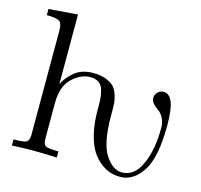

<svg xmlns="http://www.w3.org/2000/svg" viewBox="-103 -807 973 929"><g transform="rotate(15 383.5 -342.0)"><path d="M31 0V-31H41Q83 -31 95.5 -38.5Q108 -46 109 -71V-596Q109 -632 96.5 -641.5Q84 -651 45 -653H31V-684L176 -695V-346Q192 -381 228 -411Q264 -441 321 -441Q359 -441 386.5 -430Q414 -419 427 -404.5Q440 -390 447.5 -365.5Q455 -341 456 -326.5Q457 -312 457 -289V-258Q458 -125 495 -68.5Q532 -12 578 -12Q640 -12 673.5 -85.5Q707 -159 707 -269Q707 -298 695.5 -319Q684 -340 669.5 -349.5Q655 -359 643.5 -372Q632 -385 632 -399Q632 -417 644.5 -429Q657 -441 674 -441Q732 -441 732 -295V-287Q732 -127 686.5 -58Q641 11 576 11Q551 11 527 4Q503 -3 477 -23Q451 -43 431.5 -73.5Q412 -104 399.5 -156Q387 -208 387 -275V-293Q387 -319 385.5 -334.5Q384 -350 378 -372.5Q372 -395 355.5 -406.5Q339 -418 313 -418Q265 -418 222 -377Q179 -336 179 -252V-76Q179 -47 190.5 -39Q202 -31 249 -31H256V0Q198 -3 140 -3H136Q89 -3 31 0Z"/></g></svg>

Font: CMU Serif
Style: Roman
Weight: 500
Version: Version 0.7.0